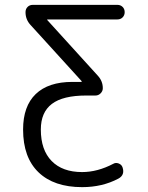

<svg xmlns="http://www.w3.org/2000/svg" viewBox="-20 -540 608 790"><path d="M318 230Q202 230 138.5 169Q75 108 75 -7Q75 -103 127 -153Q179 -203 278 -203H315Q316 -203 316 -204V-206L105 -438Q85 -460 85 -490Q85 -503 93.5 -511.5Q102 -520 115 -520H463Q476 -520 484.5 -511.5Q493 -503 493 -490Q493 -477 484.5 -468.5Q476 -460 463 -460H175Q174 -460 174 -459L175 -457L383 -228Q403 -206 403 -177Q403 -165 394 -156Q385 -147 373 -147H335Q239 -147 193.5 -112.5Q148 -78 148 -7Q148 77 192.5 122.5Q237 168 318 168Q381 168 446 134Q456 128 468 132.5Q480 137 484 148Q495 180 467 195Q401 230 318 230Z"/></svg>

Font: Rounded Mplus 1c
Style: Regular
Weight: 400
Version: Version 1.059.20150529